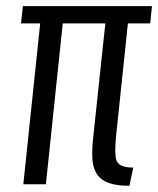

<svg xmlns="http://www.w3.org/2000/svg" viewBox="-20 -598 513 623"><path d="M55.7 0 110.4 -522H48.3L54.2 -578.1H473.1L467.3 -522H395L356.9 -159.2Q354 -131.3 354 -111.3Q354 -85.4 359.4 -74.2Q369.1 -54.2 412.6 -54.2L399.9 4.9Q359.9 4.9 334.7 -3.7Q309.6 -12.2 296.6 -30Q283.7 -47.9 280.3 -75.2Q279.3 -87.4 279.3 -102.1Q279.3 -119.6 281.2 -140.6L321.8 -522H183.6L128.9 0Z"/></svg>

Font: Oswald
Style: Light
Weight: 300
Designer: Vernon Adams
Foundry: Vernon Adams
Version: 3.0; ttfautohint (v0.95.6-bc232) -l 8 -r 50 -G 200 -x 0 -w "